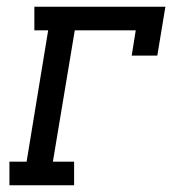

<svg xmlns="http://www.w3.org/2000/svg" viewBox="-20 -550 540 570"><path d="M8 0V-70H59L123 -460H82V-530H471L447 -385H371L383 -460H202L137 -70H200V0Z"/></svg>

Font: Iosevka Curly Slab Oblique
Style: Regular
Weight: 400
Italic angle: -9°
Monospace: yes
Designer: Belleve Invis
Foundry: Belleve Invis
Version: Version 11.1.0; ttfautohint (v1.8.3)